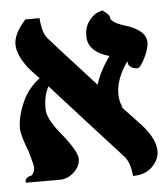

<svg xmlns="http://www.w3.org/2000/svg" viewBox="-46 -605 572 655"><g transform="rotate(-5 240.5 -277.0)"><path d="M472.2 -440.9Q472.2 -418.9 456.1 -387.5Q439.9 -356 432.1 -356Q409.2 -356 399.9 -372.1H400.9Q397.5 -377.4 401.9 -379.9Q401.9 -379.9 396 -379.9Q357.9 -323.7 357.9 -274.9Q357.9 -246.1 368.2 -230H363.8Q385.7 -207 430.2 -159.2Q474.1 -109.4 474.1 -67.9Q474.1 -40 450 -15.6Q425.8 8.8 383.8 8.8Q378.9 -37.1 362.8 -55.2H363.8Q320.8 -102.1 242.9 -188Q165 -273.9 123 -320.8Q106 -292 106 -245.1Q106 -211.9 149.9 -158.2Q204.1 -92.3 204.1 -64.9Q204.1 -40 182.1 -20Q160.2 0 133.8 0H18.1Q14.2 -5.9 20 -13.4Q25.9 -21 36.1 -22Q41 -22.9 45.4 -31.5Q49.8 -40 49.8 -49.8Q49.8 -57.6 36.1 -105Q13.2 -164.1 13.2 -186Q13.2 -226.1 33.7 -273.4Q54.2 -320.8 95.2 -351.1Q90.3 -356 80.6 -366.5Q70.8 -377 65.9 -381.8Q22.9 -433.6 22.9 -473.1Q22.9 -509.3 64 -555.2H112.8Q115.7 -506.3 132.8 -485.8Q158.7 -456.1 211.9 -397.9Q265.1 -339.8 290 -312Q306.2 -360.8 338.9 -405.8Q265.6 -426.8 266.1 -481Q266.1 -510.7 281.5 -531.2Q296.9 -551.8 312.5 -557.6L328.1 -563Q349.1 -547.9 351.1 -542Q352.1 -535.2 353.5 -531Q355 -526.9 365 -520Q375 -513.2 394 -506.8Q472.2 -484.9 472.2 -440.9Z"/></g></svg>

Font: Linux Libertine
Style: Bold
Weight: 700
Designer: Philipp H. Poll
Foundry: Philipp H. Poll
Version: Version 5.0.3